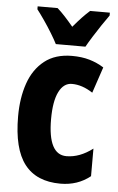

<svg xmlns="http://www.w3.org/2000/svg" viewBox="-55 -804 524 853"><g transform="rotate(5 207.5 -378.0)"><path d="M247 10Q140 10 87 -58.5Q34 -127 34 -272Q34 -354 56.5 -419Q79 -484 127 -522Q175 -560 250 -560Q293 -560 327.5 -550Q362 -540 392 -521L353 -405Q306 -436 260 -436Q223 -436 202 -394Q181 -352 181 -272Q181 -114 263 -114Q322 -114 380 -158V-35Q324 10 247 10ZM173 -606Q164 -624 147 -652Q130 -680 111 -707.5Q92 -735 78 -753V-766H167Q183 -752 201 -732.5Q219 -713 239 -689Q260 -714 277.5 -732.5Q295 -751 312 -766H400V-753Q386 -734 368 -707Q350 -680 333 -653Q316 -626 305 -606Z"/></g></svg>

Font: Noto Sans Hebrew ExtraCondensed ExtraBold
Style: Regular
Weight: 800
Width: 2
Designer: Monotype Design Team
Foundry: Monotype Imaging Inc.
Version: Version 2.004; ttfautohint (v1.8.4.7-5d5b)